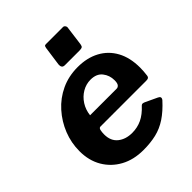

<svg xmlns="http://www.w3.org/2000/svg" viewBox="-208 -867 1003 1003"><g transform="rotate(-45 293.0 -366.0)"><path d="M269 10Q197 10 143 -19.5Q89 -49 58.5 -101Q28 -153 28 -222Q28 -284 50.5 -340.5Q73 -397 113.5 -442.5Q154 -488 209.5 -514Q265 -540 332 -540Q401 -540 452.5 -512.5Q504 -485 532.5 -433Q561 -381 561 -307Q561 -294 560 -280Q559 -266 557 -251Q556 -243 551 -239.5Q546 -236 534 -236H197Q187 -236 184 -223Q181 -210 181 -193Q181 -145 212 -120Q243 -95 291 -95Q329 -95 362 -110.5Q395 -126 427 -161Q432 -166 437.5 -165.5Q443 -165 450 -162L516 -131Q536 -122 523 -105Q483 -61 444.5 -35.5Q406 -10 363.5 0Q321 10 269 10ZM396 -316Q406 -316 413 -324.5Q420 -333 420 -355Q420 -391 398.5 -418.5Q377 -446 333 -446Q300 -446 271 -429Q242 -412 223 -382.5Q204 -353 200 -316ZM441 -720 427 -614Q425 -601 419.5 -597.5Q414 -594 400 -594H292Q279 -594 274.5 -601.5Q270 -609 271 -620L286 -727Q288 -737 290.5 -739.5Q293 -742 301 -742H426Q433 -742 438 -735Q443 -728 441 -720Z"/></g></svg>

Font: Libre Franklin
Style: Bold Italic
Weight: 700
Italic angle: -8°
Designer: Pablo Impallari, Rodrigo Fuenzalida, Nhung Nguyen
Foundry: Impallari Type
Version: Version 3.000